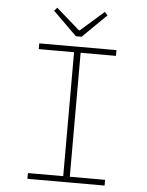

<svg xmlns="http://www.w3.org/2000/svg" viewBox="-57 -886 714 932"><g transform="rotate(5 300.0 -420.0)"><path d="M112 0V-28H284V-632H112V-660H488V-632H316V-28H488V0ZM286 -710 170 -824 184 -840 298 -740H302L416 -840L430 -824L314 -710Z"/></g></svg>

Font: Source Code Pro ExtraLight
Style: Regular
Weight: 200
Monospace: yes
Designer: Paul D. Hunt, Teo Tuominen
Foundry: Adobe Systems Incorporated
Version: Version 2.030;PS 1.000;hotconv 16.6.51;makeotf.lib2.5.65220